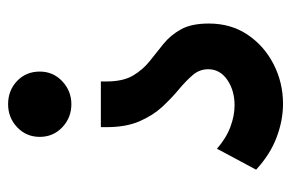

<svg xmlns="http://www.w3.org/2000/svg" viewBox="-142 -576 719 474"><g transform="rotate(90 217.0 -339.5)"><path d="M38.6 -496.1Q38.6 -550.8 66.2 -591.8Q93.8 -632.8 139.2 -656Q184.6 -679.2 236.8 -679.2Q277.8 -679.2 319.8 -663.3Q361.8 -647.5 399.4 -612.8L347.7 -516.1Q321.3 -539.1 293.7 -549.3Q266.1 -559.6 240.7 -559.6Q203.6 -559.6 177.5 -541.5Q151.4 -523.4 151.4 -494.6Q151.4 -473.1 165.8 -456.3Q180.2 -439.5 201.7 -421.6Q223.1 -403.8 244.4 -380.9Q265.6 -357.9 280 -324.7Q294.4 -291.5 294.4 -243.7V-229.5H181.6V-243.2Q181.6 -284.2 167.2 -308.6Q152.8 -333 131.6 -349.9Q110.4 -366.7 88.9 -384Q67.4 -401.4 53 -427.2Q38.6 -453.1 38.6 -496.1ZM157.2 -78.6Q157.2 -111.8 181.2 -134.3Q205.1 -156.7 237.8 -156.7Q271 -156.7 294.7 -134.3Q318.4 -111.8 318.4 -78.6Q318.4 -45.4 294.7 -22.9Q271 -0.5 237.8 -0.5Q203.6 -0.5 180.4 -22.7Q157.2 -44.9 157.2 -78.6Z"/></g></svg>

Font: Vazirmatn FD SemiBold
Style: Regular
Weight: 600
Designer: Saber Rastikerdar
Foundry: Saber Rastikerdar
Version: Version 33.001